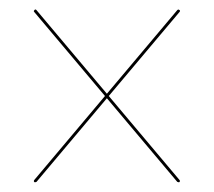

<svg xmlns="http://www.w3.org/2000/svg" viewBox="-20 -539 442 397"><path d="M51 -162.5Q49 -164.5 51 -167L346.5 -518Q347.5 -519 348.5 -519.2Q349.5 -519.5 350.5 -518.5Q352 -518 352.2 -516.8Q352.5 -515.5 351 -514L55.5 -163Q54.5 -162.5 53.2 -162.2Q52 -162 51 -162.5ZM351 -162.5Q350.5 -162 349 -162.2Q347.5 -162.5 346.5 -163L51 -514Q49.5 -515.5 50 -516.5Q50.5 -517.5 51.5 -518.5Q53.5 -520.5 55.5 -518L351 -167Q352 -166 352 -164.8Q352 -163.5 351 -162.5Z"/></svg>

Font: Fraunces 120pt Light
Style: Regular
Weight: 300
Version: Version 1.000;[b76b70a41]